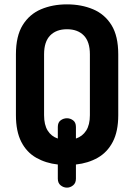

<svg xmlns="http://www.w3.org/2000/svg" viewBox="-20 -751 614 880"><path d="M287 109Q271 109 258 98.5Q245 88 245 68V3Q190 -3 146 -28Q102 -53 77.5 -101Q53 -149 53 -223V-502Q53 -586 84 -636Q115 -686 168 -708.5Q221 -731 287 -731Q353 -731 406.5 -708.5Q460 -686 491 -636Q522 -586 522 -502V-223Q522 -149 497 -101Q472 -53 428 -28Q384 -3 328 3V68Q328 88 315 98.5Q302 109 287 109ZM245 -116V-169Q245 -190 258 -199.5Q271 -209 287 -209Q302 -209 315 -199.5Q328 -190 328 -169V-116Q358 -126 375 -152.5Q392 -179 392 -223V-502Q392 -560 364 -588.5Q336 -617 287 -617Q238 -617 210 -588.5Q182 -560 182 -502V-223Q182 -179 198.5 -152.5Q215 -126 245 -116Z"/></svg>

Font: Dosis
Style: Bold
Weight: 700
Designer: EdgarTolentino, PabloImpallari, IginoMarini
Foundry: EdgarTolentino, PabloImpallari, IginoMarini
Version: Version 3.001; ttfautohint (v1.8.2)